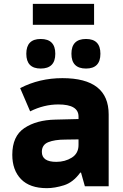

<svg xmlns="http://www.w3.org/2000/svg" viewBox="-20 -970 640 1000"><path d="M470 -841V-950H151V-841ZM503 -690Q503 -767 428 -767Q352 -767 352 -690Q352 -613 428 -613Q503 -613 503 -690ZM268 -690Q268 -767 192 -767Q117 -767 117 -690Q117 -613 192 -613Q268 -613 268 -690ZM198 -179Q198 -216 231.5 -229.5Q265 -243 320 -243L389 -244V-215Q389 -171 354 -149Q319 -127 273 -127Q198 -127 198 -179ZM398 -71H402L422 0H546V-374Q546 -563 305 -563Q185 -563 85 -511L137 -390Q209 -426 284 -426Q389 -426 389 -363V-350L268 -347Q170 -345 107 -303Q44 -261 44 -164Q44 -84 89.5 -37Q135 10 224 10Q265 10 313 -5Q361 -20 398 -71Z"/></svg>

Font: Noto Sans Mono UI ExtraBold
Style: Regular
Weight: 800
Designer: Monotype Design team
Foundry: Monotype Imaging Inc.
Version: 1.000